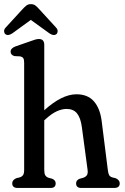

<svg xmlns="http://www.w3.org/2000/svg" viewBox="-27 -930 618 950"><path d="M192 -708V-384.5Q279.5 -463.5 351 -463.5Q407 -463.5 437.5 -428.8Q468 -394 476 -331.5L506.5 -89Q508.5 -72 512.8 -64Q517 -56 528 -52.5L546 -48Q565.5 -38.5 565.5 -23Q565.5 0 538 0H375Q349.5 0 349.5 -23Q349.5 -38.5 367 -45.5L385 -50.5Q396.5 -54.5 402.5 -62.5Q408.5 -70.5 406.5 -88.5L378 -301.5Q372 -346.5 354.2 -368.8Q336.5 -391 302 -391Q280 -391 254.2 -379.5Q228.5 -368 197.5 -339.5L192 -334.5V-89Q192 -71 197 -62.8Q202 -54.5 213 -50.5L231.5 -45.5Q248.5 -38 248.5 -23Q248.5 0 223.5 0H60.5Q33.5 0 33.5 -23Q33.5 -39 53 -48L71 -52.5Q82 -56 87.2 -64Q92.5 -72 92.5 -89V-620.5Q92.5 -636 87.8 -642.5Q83 -649 73.5 -651L44 -652.5Q25.5 -658.5 25.5 -674Q25.5 -691.5 50 -700.5L120.5 -725Q136 -730.5 146.2 -733.8Q156.5 -737 165.5 -737Q192 -737 192 -708ZM252.5 -761.5Q239 -750.5 217.5 -765L125.5 -831.5L34 -765Q12 -750.5 -1 -761.5Q-6 -766 -6.8 -775Q-7.5 -784 1 -793.5L83 -883Q94 -895 103 -902.2Q112 -909.5 125.5 -909.5Q139.5 -909.5 148.5 -902.5Q157.5 -895.5 168.5 -883L250.5 -793.5Q259 -784 258.2 -775Q257.5 -766 252.5 -761.5Z"/></svg>

Font: Fraunces 72pt SuperSoft
Style: Regular
Weight: 400
Version: Version 1.000;[b76b70a41]